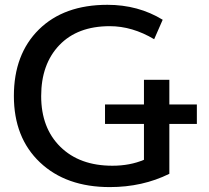

<svg xmlns="http://www.w3.org/2000/svg" viewBox="-20 -760 861 790"><path d="M421.9 -740.2Q548.8 -740.2 649.4 -678.7L614.3 -598.6Q524.4 -652.3 431.6 -652.3Q298.8 -652.3 224.1 -574.2Q149.4 -496.1 149.4 -364.7Q149.4 -233.4 228.5 -155.8Q307.6 -78.1 442.4 -78.1Q514.6 -78.1 572.3 -102.5V-250H412.1V-330.1H572.3V-431.6H676.8V-330.1H790V-250H676.8V-44.9Q566.4 9.8 431.6 9.8Q252 9.8 144.5 -91.8Q37.1 -193.4 37.1 -365.2Q37.1 -537.1 140.1 -638.7Q243.2 -740.2 421.9 -740.2Z"/></svg>

Font: GenEi M Gothic v2 Medium
Style: Regular
Weight: 500
Version: Version 2.0